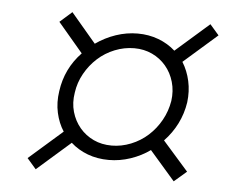

<svg xmlns="http://www.w3.org/2000/svg" viewBox="-41 -637 671 553"><g transform="rotate(5 295.0 -360.0)"><path d="M407 -214Q382 -196 351 -185.5Q320 -175 288 -175Q255 -175 227 -185.5Q199 -196 178 -215L81 -130L55 -160L152 -245Q137 -268 130.5 -297.5Q124 -327 129 -360Q138 -426 184 -474L112 -559L147 -590L219 -505Q246 -524 277 -534.5Q308 -545 340 -545Q372 -545 400 -534.5Q428 -524 449 -505L546 -590L572 -560L475 -475Q490 -451 496.5 -421.5Q503 -392 499 -360Q494 -327 479.5 -298Q465 -269 442 -245L516 -161L480 -130ZM293 -217Q321 -217 348.5 -228Q376 -239 397.5 -258.5Q419 -278 433.5 -304Q448 -330 453 -360Q457 -389 449.5 -415Q442 -441 425.5 -460.5Q409 -480 385.5 -491Q362 -502 334 -502Q305 -502 277.5 -491Q250 -480 228.5 -460.5Q207 -441 192.5 -415Q178 -389 174 -360Q169 -330 176.5 -304Q184 -278 200.5 -258.5Q217 -239 240.5 -228Q264 -217 293 -217Z"/></g></svg>

Font: Retni Sans Light
Style: Italic
Weight: 300
Italic angle: -8°
Designer: Vitaly Kuzmin
Foundry: ParaType Ltd.
Version: Version 1.00;June 10, 2019;FontCreator 11.5.0.2425 64-bit; t